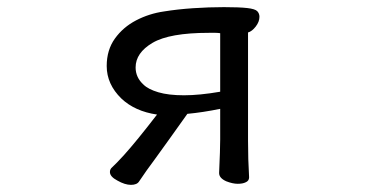

<svg xmlns="http://www.w3.org/2000/svg" viewBox="-20 -503 1040 538"><path d="M594 -19Q597 -85 597 -112V-198Q548 -188 505 -184Q478 -146 454 -112.5Q430 -79 414 -57Q390 -25 370 5Q364 15 347 15Q330 15 309 3Q288 -8 288 -21Q288 -29 294 -34Q306 -45 327 -68Q363 -108 420 -182Q358 -191 320 -227Q279 -267 279 -318Q279 -363 302 -395Q325 -427 361.5 -446Q398 -465 440 -471Q477 -477 521 -480Q565 -483 607.5 -483Q650 -483 672.5 -480.5Q695 -478 701 -471.5Q707 -465 707 -456Q707 -442 696.5 -428.5Q686 -415 675 -412V-109Q675 -56 678 -6Q678 4 668 8Q660 12 646 12Q632 12 614 5Q594 -4 594 -18ZM360 -314Q360 -286 382 -266Q395 -253 423.5 -244.5Q452 -236 495.5 -236Q539 -236 597 -246V-410Q590 -411 584 -411H565Q455 -411 407.5 -383Q360 -355 360 -314Z"/></svg>

Font: Moon Stars Kai
Style: Bold
Weight: 700
Designer: GuiWonder
Version: Version 1.101